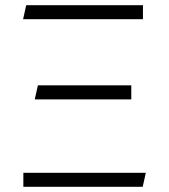

<svg xmlns="http://www.w3.org/2000/svg" viewBox="-20 -720 651 740"><path d="M70 0V-54H542L530 0ZM114 -337 126 -391H486V-337ZM69 -646 81 -700H531V-646Z"/></svg>

Font: Geologica-Sharp
Style: Regular
Weight: 100
Designer: Sindre Bremnes, Frode Helland
Foundry: Monokrom Skriftforlag AS
Version: Version 1.010;gftools[0.9.28]